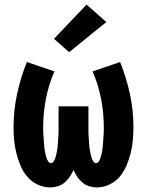

<svg xmlns="http://www.w3.org/2000/svg" viewBox="-20 -808 640 836"><path d="M199 8Q170 8 143.5 -4.5Q117 -17 98.5 -39Q80 -61 69 -87.5Q58 -114 51 -142Q44 -170 41.5 -198.5Q39 -227 39 -255Q39 -328 54.5 -399.5Q70 -471 97 -538L217 -497Q192 -440 180 -378Q168 -316 168 -254Q168 -247 168 -240Q168 -233 168.5 -226Q169 -219 169.5 -212Q170 -205 170.5 -198.5Q171 -192 171.5 -185Q172 -178 172.5 -171Q173 -164 174 -157.5Q175 -151 176.5 -144Q178 -137 179.5 -130.5Q181 -124 183.5 -117.5Q186 -111 190.5 -104.5Q195 -98 202 -98Q209 -98 213.5 -105Q218 -112 220.5 -119Q223 -126 224.5 -133Q226 -140 227.5 -147.5Q229 -155 230 -162Q231 -169 231.5 -176.5Q232 -184 232.5 -191.5Q233 -199 233.5 -206Q234 -213 234.5 -220.5Q235 -228 235 -235.5Q235 -243 235 -250.5Q235 -258 235 -265V-345H365V-265Q365 -258 365 -250.5Q365 -243 365 -235.5Q365 -228 365.5 -220.5Q366 -213 366.5 -206Q367 -199 367.5 -191.5Q368 -184 368.5 -176.5Q369 -169 370 -162Q371 -155 372.5 -147.5Q374 -140 375.5 -133Q377 -126 379.5 -119Q382 -112 386.5 -105Q391 -98 398 -98Q405 -98 409.5 -104.5Q414 -111 416.5 -117.5Q419 -124 420.5 -130.5Q422 -137 423.5 -144Q425 -151 426 -157.5Q427 -164 427.5 -171Q428 -178 428.5 -185Q429 -192 429.5 -198.5Q430 -205 430.5 -212Q431 -219 431.5 -226Q432 -233 432 -240Q432 -247 432 -254Q432 -316 420 -378Q408 -440 383 -497L503 -538Q530 -471 545.5 -399.5Q561 -328 561 -255Q561 -227 558.5 -198.5Q556 -170 549 -142Q542 -114 531 -87.5Q520 -61 501.5 -39Q483 -17 456.5 -4.5Q430 8 401 8Q385 8 368.5 3Q352 -2 339 -13Q326 -24 316.5 -38Q307 -52 300 -68Q293 -52 283.5 -38Q274 -24 261 -13Q248 -2 231.5 3Q215 8 199 8ZM281 -581 215 -639 357 -788 443 -712Z"/></svg>

Font: Iosevka Curly Slab HvEx
Style: Regular
Weight: 900
Width: 7
Monospace: yes
Designer: Belleve Invis
Foundry: Belleve Invis
Version: Version 11.1.0; ttfautohint (v1.8.3)